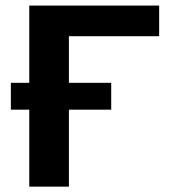

<svg xmlns="http://www.w3.org/2000/svg" viewBox="-20 -679 640 698"><path d="M558.6 -658.7V-547.4H230.5V-377.9H384.3V-280.3H230.5V-0.5H86.4V-280.3H19.5V-377.9H86.4V-658.7Z"/></svg>

Font: Liberation Mono
Style: Bold
Weight: 700
Monospace: yes
Designer: Steve Matteson
Foundry: Ascender Corporation
Version: Version 2.1.5